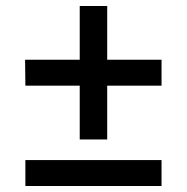

<svg xmlns="http://www.w3.org/2000/svg" viewBox="-20 -660 626 643"><path d="M268 -460 247 -439V-640H339V-439L318 -460H521V-373H318L339 -394V-193H247V-394L268 -373H65L64 -460ZM521 -124V-37H65V-124Z"/></svg>

Font: Bitter Thin SemiBold
Style: Regular
Weight: 600
Version: Version 2.002